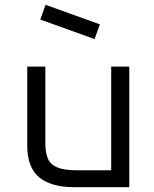

<svg xmlns="http://www.w3.org/2000/svg" viewBox="-20 -776 640 796"><path d="M441 -70V-500H516V0H287Q193 0 143 -40.5Q93 -81 93 -172V-500H168V-182Q168 -142 179 -117.5Q190 -93 218.5 -81.5Q247 -70 301 -70ZM169 -756 394 -675 372 -614 147 -695Z"/></svg>

Font: Orbit
Style: Regular
Weight: 400
Designer: Sooun Cho
Foundry: JAMO
Version: Version 1.000; ttfautohint (v1.8.4.7-5d5b);gftools[0.9.29]